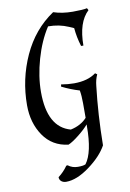

<svg xmlns="http://www.w3.org/2000/svg" viewBox="-95 -724 667 982"><g transform="rotate(-10 239.0 -233.0)"><path d="M321 -61V-71Q304 -50 269 -22Q234 6 212 15Q129 5 83.5 -61.5Q38 -128 38 -220Q38 -355 93 -475.5Q148 -596 252 -666Q297 -651 352 -651Q407 -651 426 -656L432 -645Q375 -591 375 -471H363Q348 -519 344 -567L319 -578Q271 -599 214 -599Q171 -533 145.5 -444Q120 -355 120 -274Q120 -91 237 -59Q290 -70 322 -105V-181Q322 -220 317 -248Q272 -261 226 -284L228 -295Q264 -289 295 -289Q366 -289 409 -321L419 -314Q407 -288 404 -256Q387 -113 385 49Q356 102 289.5 151Q223 200 168 200Q153 200 143 192Q133 184 133 170Q162 148 182 119L189 118Q211 135 240 135Q269 135 280 129Q321 74 321 -61Z"/></g></svg>

Font: Almendra
Style: Italic
Weight: 400
Italic angle: -12°
Designer: Ana Sanfelippo
Foundry: Ana Sanfelippo
Version: Version 1.004